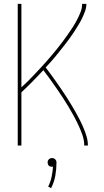

<svg xmlns="http://www.w3.org/2000/svg" viewBox="-20 -755 540 996"><path d="M72 0V-735H91V-302Q108 -317 124 -333Q140 -349 155.5 -365.5Q171 -382 186.5 -398.5Q202 -415 217 -432Q232 -449 246.5 -466Q261 -483 275.5 -501Q290 -519 303.5 -537Q317 -555 330 -573.5Q343 -592 355.5 -611Q368 -630 378.5 -650Q389 -670 397.5 -691Q406 -712 406 -735H428Q428 -715 421 -696Q414 -677 405.5 -659.5Q397 -642 386.5 -625Q376 -608 365.5 -591.5Q355 -575 343 -558.5Q331 -542 319 -526.5Q307 -511 294.5 -495.5Q282 -480 269.5 -464.5Q257 -449 244 -434.5Q231 -420 217 -405Q231 -386 245 -367.5Q259 -349 272 -330Q285 -311 298.5 -291.5Q312 -272 324.5 -252.5Q337 -233 349 -213Q361 -193 372.5 -173Q384 -153 394.5 -132Q405 -111 414 -89.5Q423 -68 429.5 -45.5Q436 -23 436 0H417Q417 -28 407.5 -55Q398 -82 386 -107.5Q374 -133 360.5 -157.5Q347 -182 332.5 -206Q318 -230 302.5 -253.5Q287 -277 271 -300Q255 -323 238.5 -346Q222 -369 205 -391Q177 -361 149 -332.5Q121 -304 91 -276V0ZM245 221 230 213Q242 189 247.5 163Q253 137 255 110Q253 110 252 110Q251 110 250 110Q245 110 241 109Q237 108 233.5 104.5Q230 101 228.5 96.5Q227 92 227 88Q227 83 228.5 79Q230 75 233.5 71.5Q237 68 241 66.5Q245 65 250 65Q255 65 259 66.5Q263 68 266.5 71.5Q270 75 271.5 79Q273 83 273 88Q273 122 267 156Q261 190 245 221Z"/></svg>

Font: Zed Mono Thin
Style: Regular
Weight: 100
Monospace: yes
Designer: Belleve Invis
Foundry: Belleve Invis
Version: Version 1.0.0; ttfautohint (v1.8.4)